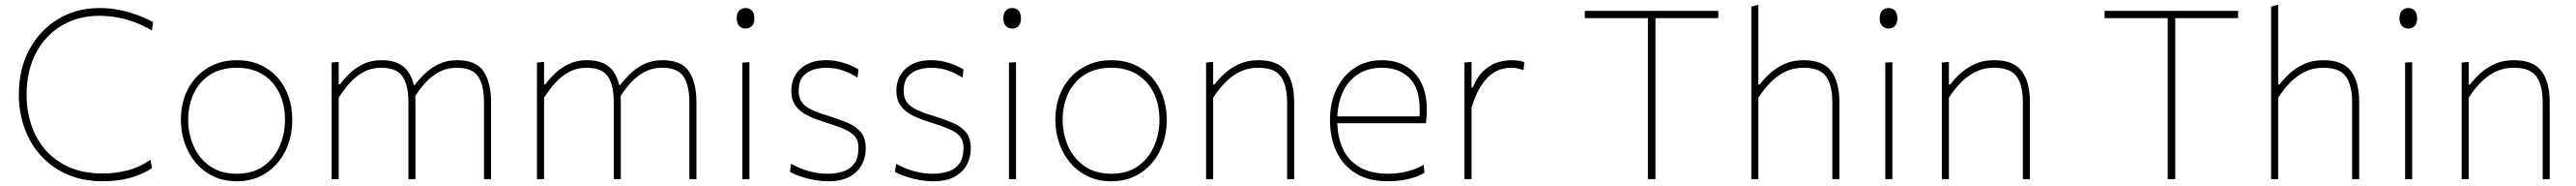

<svg xmlns="http://www.w3.org/2000/svg" viewBox="-20 -759 10936 788"><path d="M417 9Q334 9 267.8 -19.2Q201.5 -47.5 155.2 -97.8Q109 -148 84.5 -215Q60 -282 60 -359Q60 -467.5 105 -550Q150 -632.5 227.5 -678.8Q305 -725 403 -725Q439 -725 472.5 -719.5Q506 -714 535.2 -704.8Q564.5 -695.5 588.8 -685.2Q613 -675 630 -665L625 -630Q586.5 -652 549 -665.8Q511.5 -679.5 474.8 -685.8Q438 -692 402 -692Q311.5 -692 241.8 -650.5Q172 -609 132.5 -534Q93 -459 93 -358Q93 -288.5 113.5 -228Q134 -167.5 174.8 -121.8Q215.5 -76 275.8 -50Q336 -24 415 -24Q442 -24 468.8 -27.2Q495.5 -30.5 521.5 -37.2Q547.5 -44 572 -55.2Q596.5 -66.5 619 -82L625 -47Q604 -32.5 579.2 -21.8Q554.5 -11 527.8 -4.2Q501 2.5 473 5.8Q445 9 417 9Z M986 9Q930 9 886 -12Q842 -33 811.2 -69.2Q780.5 -105.5 764.2 -152.5Q748 -199.5 748 -251Q748 -325 778.2 -382Q808.5 -439 862.2 -471.5Q916 -504 986 -504Q1040 -504 1083.2 -485Q1126.5 -466 1157.5 -431.5Q1188.5 -397 1204.8 -351Q1221 -305 1221 -251Q1221 -178.5 1191.8 -119.5Q1162.5 -60.5 1109.5 -25.8Q1056.5 9 986 9ZM986 -23Q1054.5 -23 1099.8 -55.8Q1145 -88.5 1167.5 -140.5Q1190 -192.5 1190 -251Q1190 -316.5 1165.2 -366.2Q1140.5 -416 1094.8 -444Q1049 -472 986 -472Q918.5 -472 872.2 -442.5Q826 -413 802.5 -362.8Q779 -312.5 779 -251Q779 -192.5 801.8 -140.5Q824.5 -88.5 870.5 -55.8Q916.5 -23 986 -23Z M1388 0Q1388 -56.5 1388 -108.5Q1388 -160.5 1388 -221V-271Q1388 -324.5 1388 -381.5Q1388 -438.5 1388 -494L1418 -497V-402H1424Q1438.5 -422.5 1462.8 -446.2Q1487 -470 1521.2 -487Q1555.5 -504 1600 -504Q1664 -504 1697.5 -472.8Q1731 -441.5 1740 -383L1741 -379Q1742.5 -366.5 1743.2 -353.5Q1744 -340.5 1744 -326Q1744 -294 1744 -271.8Q1744 -249.5 1744 -221Q1744 -163.5 1744 -110Q1744 -56.5 1744 0H1714Q1714 -56.5 1714 -110Q1714 -163.5 1714 -221V-326Q1714 -398 1689 -435Q1664 -472 1598 -472Q1557.5 -472 1524.8 -454.5Q1492 -437 1465.8 -408Q1439.5 -379 1418 -345V-221Q1418 -160.5 1418 -108.5Q1418 -56.5 1418 0ZM2035 0Q2035 -56.5 2035 -110Q2035 -163.5 2035 -221V-326Q2035 -398 2010 -435Q1985 -472 1919 -472Q1878.5 -472 1845.8 -454.8Q1813 -437.5 1786.5 -408.8Q1760 -380 1739 -345L1735 -399H1741Q1757.5 -421 1782.5 -445.5Q1807.5 -470 1842 -487Q1876.5 -504 1921 -504Q2002 -504 2033.5 -456.2Q2065 -408.5 2065 -326Q2065 -294 2065 -271.8Q2065 -249.5 2065 -221Q2065 -163.5 2065 -110Q2065 -56.5 2065 0Z M2260 0Q2260 -56.5 2260 -108.5Q2260 -160.5 2260 -221V-271Q2260 -324.5 2260 -381.5Q2260 -438.5 2260 -494L2290 -497V-402H2296Q2310.5 -422.5 2334.8 -446.2Q2359 -470 2393.2 -487Q2427.5 -504 2472 -504Q2536 -504 2569.5 -472.8Q2603 -441.5 2612 -383L2613 -379Q2614.5 -366.5 2615.2 -353.5Q2616 -340.5 2616 -326Q2616 -294 2616 -271.8Q2616 -249.5 2616 -221Q2616 -163.5 2616 -110Q2616 -56.5 2616 0H2586Q2586 -56.5 2586 -110Q2586 -163.5 2586 -221V-326Q2586 -398 2561 -435Q2536 -472 2470 -472Q2429.5 -472 2396.8 -454.5Q2364 -437 2337.8 -408Q2311.5 -379 2290 -345V-221Q2290 -160.5 2290 -108.5Q2290 -56.5 2290 0ZM2907 0Q2907 -56.5 2907 -110Q2907 -163.5 2907 -221V-326Q2907 -398 2882 -435Q2857 -472 2791 -472Q2750.5 -472 2717.8 -454.8Q2685 -437.5 2658.5 -408.8Q2632 -380 2611 -345L2607 -399H2613Q2629.5 -421 2654.5 -445.5Q2679.5 -470 2714 -487Q2748.5 -504 2793 -504Q2874 -504 2905.5 -456.2Q2937 -408.5 2937 -326Q2937 -294 2937 -271.8Q2937 -249.5 2937 -221Q2937 -163.5 2937 -110Q2937 -56.5 2937 0Z M3132 0Q3132 -56.5 3132 -108.5Q3132 -160.5 3132 -221V-271Q3132 -311.5 3132 -348.2Q3132 -385 3132 -420.8Q3132 -456.5 3132 -494L3162 -495.5Q3162 -458 3162 -422Q3162 -386 3162 -349Q3162 -312 3162 -271V-221Q3162 -160.5 3162 -108.5Q3162 -56.5 3162 0ZM3145 -638Q3129.5 -638 3118.8 -649Q3108 -660 3108 -681Q3108 -703.5 3118.8 -714.2Q3129.5 -725 3146 -725Q3162.5 -725 3172.8 -714Q3183 -703 3183 -681Q3183 -660 3172.8 -649Q3162.5 -638 3145 -638Z M3496 9Q3468.5 9 3438.8 3.8Q3409 -1.5 3381.8 -10.5Q3354.5 -19.5 3334 -31L3339 -65Q3362 -52 3387.5 -42.5Q3413 -33 3440.2 -28Q3467.5 -23 3496 -23Q3531 -23 3560.2 -32.5Q3589.5 -42 3607.2 -65.8Q3625 -89.5 3625 -133Q3625 -161.5 3611.2 -179.5Q3597.5 -197.5 3565 -211.8Q3532.5 -226 3477 -243Q3441.5 -254 3410.2 -269Q3379 -284 3359.5 -309Q3340 -334 3340 -375Q3340 -432 3379.5 -468Q3419 -504 3487 -504Q3513 -504 3538 -498.8Q3563 -493.5 3585.2 -484.8Q3607.5 -476 3625 -465L3621 -430Q3595.5 -446.5 3572 -455.8Q3548.5 -465 3527.2 -468.5Q3506 -472 3487 -472Q3464.5 -472 3437.5 -465Q3410.5 -458 3390.8 -437Q3371 -416 3371 -374Q3371 -345.5 3383.8 -327Q3396.5 -308.5 3424.2 -295Q3452 -281.5 3497 -268Q3543 -254 3579 -238.8Q3615 -223.5 3635.5 -198.5Q3656 -173.5 3656 -130Q3656 -93 3639.2 -61.2Q3622.5 -29.5 3587.2 -10.2Q3552 9 3496 9Z M3942 9Q3914.5 9 3884.8 3.8Q3855 -1.5 3827.8 -10.5Q3800.5 -19.5 3780 -31L3785 -65Q3808 -52 3833.5 -42.5Q3859 -33 3886.2 -28Q3913.5 -23 3942 -23Q3977 -23 4006.2 -32.5Q4035.5 -42 4053.2 -65.8Q4071 -89.5 4071 -133Q4071 -161.5 4057.2 -179.5Q4043.5 -197.5 4011 -211.8Q3978.5 -226 3923 -243Q3887.5 -254 3856.2 -269Q3825 -284 3805.5 -309Q3786 -334 3786 -375Q3786 -432 3825.5 -468Q3865 -504 3933 -504Q3959 -504 3984 -498.8Q4009 -493.5 4031.2 -484.8Q4053.5 -476 4071 -465L4067 -430Q4041.5 -446.5 4018 -455.8Q3994.5 -465 3973.2 -468.5Q3952 -472 3933 -472Q3910.5 -472 3883.5 -465Q3856.5 -458 3836.8 -437Q3817 -416 3817 -374Q3817 -345.5 3829.8 -327Q3842.5 -308.5 3870.2 -295Q3898 -281.5 3943 -268Q3989 -254 4025 -238.8Q4061 -223.5 4081.5 -198.5Q4102 -173.5 4102 -130Q4102 -93 4085.2 -61.2Q4068.5 -29.5 4033.2 -10.2Q3998 9 3942 9Z M4264 0Q4264 -56.5 4264 -108.5Q4264 -160.5 4264 -221V-271Q4264 -311.5 4264 -348.2Q4264 -385 4264 -420.8Q4264 -456.5 4264 -494L4294 -495.5Q4294 -458 4294 -422Q4294 -386 4294 -349Q4294 -312 4294 -271V-221Q4294 -160.5 4294 -108.5Q4294 -56.5 4294 0ZM4277 -638Q4261.5 -638 4250.8 -649Q4240 -660 4240 -681Q4240 -703.5 4250.8 -714.2Q4261.5 -725 4278 -725Q4294.5 -725 4304.8 -714Q4315 -703 4315 -681Q4315 -660 4304.8 -649Q4294.5 -638 4277 -638Z M4699 9Q4643 9 4599 -12Q4555 -33 4524.2 -69.2Q4493.5 -105.5 4477.2 -152.5Q4461 -199.5 4461 -251Q4461 -325 4491.2 -382Q4521.5 -439 4575.2 -471.5Q4629 -504 4699 -504Q4753 -504 4796.2 -485Q4839.5 -466 4870.5 -431.5Q4901.5 -397 4917.8 -351Q4934 -305 4934 -251Q4934 -178.5 4904.8 -119.5Q4875.5 -60.5 4822.5 -25.8Q4769.5 9 4699 9ZM4699 -23Q4767.5 -23 4812.8 -55.8Q4858 -88.5 4880.5 -140.5Q4903 -192.5 4903 -251Q4903 -316.5 4878.2 -366.2Q4853.5 -416 4807.8 -444Q4762 -472 4699 -472Q4631.5 -472 4585.2 -442.5Q4539 -413 4515.5 -362.8Q4492 -312.5 4492 -251Q4492 -192.5 4514.8 -140.5Q4537.5 -88.5 4583.5 -55.8Q4629.5 -23 4699 -23Z M5101 0Q5101 -56.5 5101 -108.5Q5101 -160.5 5101 -221V-271Q5101 -324.5 5101 -381.5Q5101 -438.5 5101 -494L5131 -497V-401H5137Q5152 -422 5177.8 -446Q5203.5 -470 5239.8 -487Q5276 -504 5323 -504Q5405.5 -504 5440.2 -457.8Q5475 -411.5 5475 -326Q5475 -294 5475 -271.8Q5475 -249.5 5475 -221Q5475 -163.5 5475 -110Q5475 -56.5 5475 0H5445Q5445 -56.5 5445 -110Q5445 -163.5 5445 -221V-326Q5445 -398 5418.5 -435Q5392 -472 5322 -472Q5279 -472 5244.2 -454.8Q5209.5 -437.5 5181.5 -408.8Q5153.5 -380 5131 -345V-221Q5131 -160.5 5131 -108.5Q5131 -56.5 5131 0Z M5874 9Q5791 9 5736.2 -24.8Q5681.5 -58.5 5654.2 -117.2Q5627 -176 5627 -251Q5627 -324.5 5654.8 -381.8Q5682.5 -439 5732 -471.5Q5781.5 -504 5847 -504Q5905.5 -504 5948.5 -479.2Q5991.5 -454.5 6014.8 -408.2Q6038 -362 6038 -297Q6038 -280 6037.2 -265.8Q6036.5 -251.5 6034 -237L6007 -264Q6008 -272.5 6008 -280Q6008 -287.5 6008 -295Q6008 -386 5964 -429Q5920 -472 5848 -472Q5787 -472 5744.5 -443.5Q5702 -415 5680 -365Q5658 -315 5658 -251V-249Q5658 -180 5681.5 -129.2Q5705 -78.5 5752.8 -50.8Q5800.5 -23 5874 -23Q5900.5 -23 5926.5 -27Q5952.5 -31 5977.2 -39.2Q6002 -47.5 6025 -61L6028 -27Q6009 -15.5 5984.5 -7.5Q5960 0.5 5931.8 4.8Q5903.5 9 5874 9ZM5643 -237V-266H6012L6034 -263V-237Z M6198 0Q6198 -56.5 6198 -108.5Q6198 -160.5 6198 -221V-271Q6198 -324.5 6198 -381.5Q6198 -438.5 6198 -494L6228 -497V-388H6233Q6254 -437.5 6283.2 -462.5Q6312.5 -487.5 6342.5 -495.8Q6372.5 -504 6396 -504Q6412 -504 6425.8 -502Q6439.5 -500 6452 -496L6449 -462Q6435 -466.5 6423.2 -469.2Q6411.5 -472 6394 -472Q6379.5 -472 6358.2 -467Q6337 -462 6313.5 -445.2Q6290 -428.5 6267.8 -394.2Q6245.5 -360 6228 -302V-221Q6228 -160.5 6228 -108.5Q6228 -56.5 6228 0Z M6977 0Q6977 -61 6977 -117Q6977 -173 6977 -238V-472Q6977 -537.5 6977 -593.5Q6977 -649.5 6977 -710L6992 -682H6915Q6851.5 -682 6802.5 -682Q6753.5 -682 6709 -682V-713H7276V-682Q7232 -682 7183 -682Q7134 -682 7070 -682H6993L7009 -710Q7009 -649.5 7009 -593.5Q7009 -537.5 7009 -472V-238Q7009 -173 7009 -117Q7009 -61 7009 0Z M7416 0Q7416 -56.5 7416 -108.5Q7416 -160.5 7416 -221V-494Q7416 -558 7416 -617.2Q7416 -676.5 7416 -731L7446 -739Q7446 -678.5 7446 -618.2Q7446 -558 7446 -494V-401H7452Q7467 -422 7492.8 -446Q7518.5 -470 7554.8 -487Q7591 -504 7638 -504Q7720.5 -504 7755.2 -457.8Q7790 -411.5 7790 -326Q7790 -294 7790 -271.8Q7790 -249.5 7790 -221Q7790 -163.5 7790 -110Q7790 -56.5 7790 0H7760Q7760 -56.5 7760 -110Q7760 -163.5 7760 -221V-326Q7760 -398 7733.5 -435Q7707 -472 7637 -472Q7594 -472 7559.2 -454.8Q7524.5 -437.5 7496.5 -408.8Q7468.5 -380 7446 -345V-221Q7446 -160.5 7446 -108.5Q7446 -56.5 7446 0Z M7985 0Q7985 -56.5 7985 -108.5Q7985 -160.5 7985 -221V-271Q7985 -311.5 7985 -348.2Q7985 -385 7985 -420.8Q7985 -456.5 7985 -494L8015 -495.5Q8015 -458 8015 -422Q8015 -386 8015 -349Q8015 -312 8015 -271V-221Q8015 -160.5 8015 -108.5Q8015 -56.5 8015 0ZM7998 -638Q7982.5 -638 7971.8 -649Q7961 -660 7961 -681Q7961 -703.5 7971.8 -714.2Q7982.5 -725 7999 -725Q8015.5 -725 8025.8 -714Q8036 -703 8036 -681Q8036 -660 8025.8 -649Q8015.5 -638 7998 -638Z M8225 0Q8225 -56.5 8225 -108.5Q8225 -160.5 8225 -221V-271Q8225 -324.5 8225 -381.5Q8225 -438.5 8225 -494L8255 -497V-401H8261Q8276 -422 8301.8 -446Q8327.5 -470 8363.8 -487Q8400 -504 8447 -504Q8529.5 -504 8564.2 -457.8Q8599 -411.5 8599 -326Q8599 -294 8599 -271.8Q8599 -249.5 8599 -221Q8599 -163.5 8599 -110Q8599 -56.5 8599 0H8569Q8569 -56.5 8569 -110Q8569 -163.5 8569 -221V-326Q8569 -398 8542.5 -435Q8516 -472 8446 -472Q8403 -472 8368.2 -454.8Q8333.5 -437.5 8305.5 -408.8Q8277.5 -380 8255 -345V-221Q8255 -160.5 8255 -108.5Q8255 -56.5 8255 0Z M9184 0Q9184 -61 9184 -117Q9184 -173 9184 -238V-472Q9184 -537.5 9184 -593.5Q9184 -649.5 9184 -710L9199 -682H9122Q9058.5 -682 9009.5 -682Q8960.5 -682 8916 -682V-713H9483V-682Q9439 -682 9390 -682Q9341 -682 9277 -682H9200L9216 -710Q9216 -649.5 9216 -593.5Q9216 -537.5 9216 -472V-238Q9216 -173 9216 -117Q9216 -61 9216 0Z M9623 0Q9623 -56.5 9623 -108.5Q9623 -160.5 9623 -221V-494Q9623 -558 9623 -617.2Q9623 -676.5 9623 -731L9653 -739Q9653 -678.5 9653 -618.2Q9653 -558 9653 -494V-401H9659Q9674 -422 9699.8 -446Q9725.5 -470 9761.8 -487Q9798 -504 9845 -504Q9927.5 -504 9962.2 -457.8Q9997 -411.5 9997 -326Q9997 -294 9997 -271.8Q9997 -249.5 9997 -221Q9997 -163.5 9997 -110Q9997 -56.5 9997 0H9967Q9967 -56.5 9967 -110Q9967 -163.5 9967 -221V-326Q9967 -398 9940.5 -435Q9914 -472 9844 -472Q9801 -472 9766.2 -454.8Q9731.5 -437.5 9703.5 -408.8Q9675.5 -380 9653 -345V-221Q9653 -160.5 9653 -108.5Q9653 -56.5 9653 0Z M10192 0Q10192 -56.5 10192 -108.5Q10192 -160.5 10192 -221V-271Q10192 -311.5 10192 -348.2Q10192 -385 10192 -420.8Q10192 -456.5 10192 -494L10222 -495.5Q10222 -458 10222 -422Q10222 -386 10222 -349Q10222 -312 10222 -271V-221Q10222 -160.5 10222 -108.5Q10222 -56.5 10222 0ZM10205 -638Q10189.5 -638 10178.8 -649Q10168 -660 10168 -681Q10168 -703.5 10178.8 -714.2Q10189.5 -725 10206 -725Q10222.5 -725 10232.8 -714Q10243 -703 10243 -681Q10243 -660 10232.8 -649Q10222.5 -638 10205 -638Z M10432 0Q10432 -56.5 10432 -108.5Q10432 -160.5 10432 -221V-271Q10432 -324.5 10432 -381.5Q10432 -438.5 10432 -494L10462 -497V-401H10468Q10483 -422 10508.8 -446Q10534.5 -470 10570.8 -487Q10607 -504 10654 -504Q10736.5 -504 10771.2 -457.8Q10806 -411.5 10806 -326Q10806 -294 10806 -271.8Q10806 -249.5 10806 -221Q10806 -163.5 10806 -110Q10806 -56.5 10806 0H10776Q10776 -56.5 10776 -110Q10776 -163.5 10776 -221V-326Q10776 -398 10749.5 -435Q10723 -472 10653 -472Q10610 -472 10575.2 -454.8Q10540.5 -437.5 10512.5 -408.8Q10484.5 -380 10462 -345V-221Q10462 -160.5 10462 -108.5Q10462 -56.5 10462 0Z"/></svg>

Font: Commissioner Thin Thin
Style: Regular
Weight: 250
Version: Version 1.000